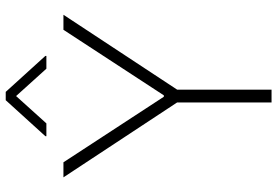

<svg xmlns="http://www.w3.org/2000/svg" viewBox="-169 -800 969 671"><g transform="rotate(-90 315.5 -464.5)"><path d="M31.2 -727.3H83.8L312.9 -376.4H317.8L546.9 -727.3H599.4L337.7 -329.9V0H293V-329.9ZM219.8 -786.9 315.3 -892.8 410.9 -786.9H455.6V-790.5L329.9 -929H300.8L175.1 -790.5V-786.9Z"/></g></svg>

Font: Inter Extra Light BETA
Style: Regular
Weight: 200
Designer: Rasmus Andersson
Foundry: rsms
Version: Version 3.011;git-f93a4a705